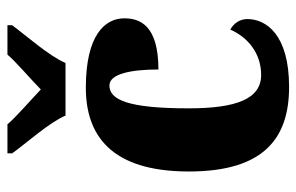

<svg xmlns="http://www.w3.org/2000/svg" viewBox="-164 -642 816 529"><g transform="rotate(-90 244.5 -378.0)"><path d="M190 -606H335C354 -651 411 -715 439 -753V-766H358C339 -743 288 -700 262 -674C235 -700 185 -743 166 -766H86V-753C113 -715 171 -651 190 -606ZM269 10C414 10 456 -54 456 -105C456 -125 445 -142 427 -152C406 -104 362 -67 302 -67C236 -67 210 -135 210 -267C210 -435 234 -485 273 -485C306 -485 317 -422 317 -350C440 -350 458 -402 458 -444C458 -498 411 -550 267 -550C138 -550 36 -483 36 -266C36 -58 129 10 269 10Z"/></g></svg>

Font: Noto Serif Khmer Condensed Black
Style: Regular
Weight: 900
Width: 3
Designer: Danh Hong and the Monotype Design Team
Foundry: Monotype Imaging Inc.
Version: Version 2.004